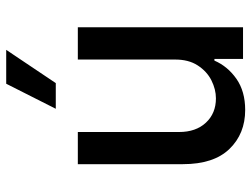

<svg xmlns="http://www.w3.org/2000/svg" viewBox="-118 -704 829 634"><g transform="rotate(-90 297.0 -387.5)"><path d="M416.9 -226.2V-545.5H523.4V0H419V-94.5H413.4Q394.5 -50.8 353.2 -21.8Q311.8 7.1 250.4 7.1Q171.9 7.1 121.6 -44.9Q71.4 -96.9 71.4 -198.5V-545.5H177.6V-211.3Q177.6 -155.5 208.5 -122.5Q239.3 -89.5 288.7 -89.5Q318.5 -89.5 348.2 -104.4Q377.8 -119.3 397.5 -149.7Q417.3 -180 416.9 -226.2ZM254.3 -618.3 337 -782H448.9L339.1 -618.3Z"/></g></svg>

Font: Inter UI Medium
Style: Regular
Weight: 500
Designer: Rasmus Andersson
Foundry: rsms
Version: 3.2;8d6f07862